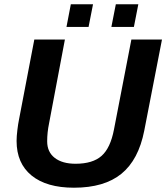

<svg xmlns="http://www.w3.org/2000/svg" viewBox="-20 -874 783 904"><path d="M328.1 9.8Q199.2 9.8 128.7 -47.6Q58.1 -105 58.1 -210.4Q58.1 -231.9 61.8 -262Q65.4 -292 69.3 -310.1L141.6 -688H285.6L210.9 -292.5Q202.1 -250 202.1 -208.5Q202.1 -158.2 237.8 -130.6Q273.4 -103 335.9 -103Q416.5 -103 458.3 -140.1Q500 -177.2 516.6 -264.2L598.6 -688H742.7L659.2 -258.8Q632.3 -121.6 551.8 -55.9Q471.2 9.8 328.1 9.8ZM631.3 -854 610.4 -747.1H504.4L525.4 -854ZM418 -854 397 -747.1H293L313.5 -854Z"/></svg>

Font: Arimo
Style: Italic
Weight: 400
Italic angle: -12°
Designer: Steve Matteson
Foundry: Monotype Imaging Inc.
Version: Version 1.33